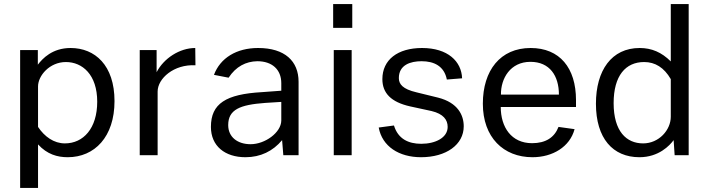

<svg xmlns="http://www.w3.org/2000/svg" viewBox="-20 -763 3478 944"><path d="M79 161H167V-53C212 -4 262 10 313 10C445 10 543 -90 543 -266C543 -442 447 -527 327 -527C237 -527 189 -475 166 -445V-517H79ZM299 -58C245 -58 199 -91 167 -139V-338C167 -391 224 -458 304 -458C385 -458 458 -396 458 -263C458 -132 390 -58 299 -58Z M667 0H755V-313C755 -377 835 -448 941 -442L940 -527C863 -527 785 -476 750 -408V-517H667Z M1187 10C1261 10 1322 -20 1367 -74L1373 0H1448V-361C1448 -462 1381 -527 1249 -527C1143 -527 1063 -478 1032 -395L1104 -381C1140 -436 1189 -461 1245 -462C1318 -462 1363 -421 1363 -354V-317L1268 -310C1091 -300 1017 -254 1017 -139C1017 -45 1086 10 1187 10ZM1212 -54C1148 -54 1102 -89 1102 -148C1102 -225 1161 -248 1284 -257L1363 -262V-170C1362 -111 1283 -54 1212 -54Z M1712 -743H1618V-626H1712ZM1709 -517H1621V0H1709Z M2050 10C2174 10 2260 -52 2260 -142C2260 -196 2232 -258 2134 -283L2028 -309C1959 -325 1941 -350 1941 -379C1941 -444 1998 -462 2053 -462C2114 -462 2164 -438 2177 -372L2252 -378C2249 -461 2182 -527 2055 -527C1935 -527 1860 -469 1860 -374C1860 -305 1903 -261 1996 -240L2102 -217C2160 -203 2181 -174 2181 -139C2181 -86 2121 -56 2051 -56C1988 -56 1937 -80 1917 -146L1842 -136C1859 -43 1942 10 2050 10Z M2442 -237H2812V-271C2812 -429 2732 -527 2589 -527C2440 -527 2354 -417 2354 -253C2354 -88 2455 10 2598 10C2697 10 2782 -41 2805 -128L2726 -139C2706 -87 2663 -59 2596 -59C2494 -59 2442 -138 2442 -237ZM2443 -298C2442 -377 2489 -459 2588 -459C2683 -459 2728 -390 2728 -298Z M3124 10C3219 10 3273 -48 3292 -74L3297 0H3366V-743H3278V-461C3233 -506 3184 -527 3125 -527C2987 -527 2910 -417 2910 -253C2910 -83 2993 10 3124 10ZM3142 -58C3060 -58 2997 -117 2997 -256C2997 -391 3056 -458 3147 -458C3201 -458 3245 -431 3278 -374V-189C3278 -124 3220 -58 3142 -58Z"/></svg>

Font: United Sans
Style: Regular
Weight: 400
Designer: Pablo Impallari, Rodrigo Fuenzalida (Modified by Dan O. Williams)
Version: Version 1.000;PS 001.000;hotconv 1.0.88;makeotf.lib2.5.64775